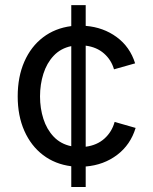

<svg xmlns="http://www.w3.org/2000/svg" viewBox="-20 -748 611 768"><path d="M265.1 0V-83Q200.2 -91.3 152.1 -127.9Q104 -164.6 77.4 -224.6Q50.8 -284.7 50.8 -362.3Q50.8 -440.9 77.4 -501.5Q104 -562 152.1 -598.6Q200.2 -635.3 265.1 -643.6V-727.5H322.8V-644.5Q393.6 -638.7 446.8 -599.6Q500 -560.5 520.5 -494.6L436 -470.7Q425.3 -508.3 396.2 -533.9Q367.2 -559.6 322.8 -565.4V-161.1Q368.2 -167 397.9 -193.8Q427.7 -220.7 438.5 -260.3L522.5 -236.3Q502 -168.9 448.5 -128.4Q395 -87.9 322.8 -82V0ZM265.1 -163.1V-563.5Q222.7 -554.7 194.8 -525.1Q167 -495.6 153.6 -453.1Q140.1 -410.6 140.1 -362.3Q140.1 -314.5 153.6 -272.5Q167 -230.5 194.8 -201.2Q222.7 -171.9 265.1 -163.1Z"/></svg>

Font: Inter
Style: Regular
Weight: 400
Designer: Rasmus Andersson
Foundry: rsms
Version: Version 4.001;git-9221beed3